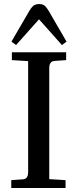

<svg xmlns="http://www.w3.org/2000/svg" viewBox="-20 -935 382 955"><path d="M36 0V-39L93 -43Q120 -44 120 -79V-631L39 -636V-675H309V-636L252 -632Q225 -631 225 -596V-44L306 -39V0ZM60 -711 37 -728 126 -881Q140 -904 150.5 -909.5Q161 -915 174 -915Q188 -915 198 -909.5Q208 -904 222 -881L311 -728L288 -711L174 -839Z"/></svg>

Font: Gulzar
Style: Regular
Weight: 400
Designer: Borna Izadpanah, Alice Savoie, Simon Cozens, Fiona Ross
Version: Version 1.000;[7b34f74]; ttfautohint (v1.8.4)